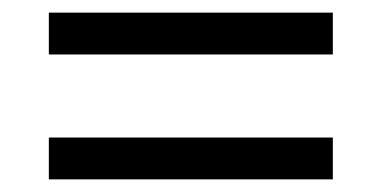

<svg xmlns="http://www.w3.org/2000/svg" viewBox="-20 -506 612 307"><path d="M512.2 -485.8V-418.9H58.1V-485.8ZM512.2 -286.1V-219.2H58.1V-286.1Z"/></svg>

Font: OpenSansEmoji
Style: Regular
Weight: 400
Foundry: MorbZ
Version: Version 1.000;PS 001.000;hotconv 1.0.70;makeotf.lib2.5.58329